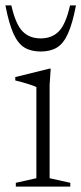

<svg xmlns="http://www.w3.org/2000/svg" viewBox="-31 -690 301 710"><path d="M156.5 -436 152.5 -376V-31L229 -14V0H27.5V-14L103.5 -31V-368Q95 -372.5 71.8 -379.8Q48.5 -387 25.5 -392.5V-405L151 -436ZM119.5 -548Q161.5 -548 187 -574.5Q212.5 -601 228 -670H250Q237 -602.5 220.2 -565.5Q203.5 -528.5 179.2 -514Q155 -499.5 119.5 -499.5Q84 -499.5 59.8 -514Q35.5 -528.5 18.8 -565.5Q2 -602.5 -11 -670H11Q26.5 -601 52 -574.5Q77.5 -548 119.5 -548Z"/></svg>

Font: Newsreader Text Light
Style: Regular
Weight: 300
Designer: Hugues Gentile
Foundry: Production Type
Version: Version 1.001